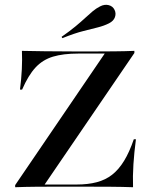

<svg xmlns="http://www.w3.org/2000/svg" viewBox="-20 -784 630 804"><path d="M43.5 0V-8.9L418.5 -559.7H307.3Q245.2 -559.7 202 -546.8Q158.9 -533.9 128.6 -501.2Q98.4 -468.5 72.6 -408.9H63.7Q69.4 -453.2 71.4 -494Q73.4 -534.7 71.8 -571Q113.7 -570.2 166.9 -569.4Q220.2 -568.5 296.8 -568.5H371.8Q411.3 -568.5 457.7 -569Q504 -569.4 542.7 -571V-562.1L166.9 -11.3H300.8Q348.4 -11.3 385.1 -21Q421.8 -30.6 449.6 -52.4Q477.4 -74.2 499.6 -110.5Q521.8 -146.8 540.3 -200.8H549.2Q541.9 -146 538.7 -96Q535.5 -46 537.1 0Q494.4 -1.6 439.1 -2Q383.9 -2.4 305.6 -2.4H221Q178.2 -2.4 131.5 -2Q84.7 -1.6 43.5 0ZM241.1 -624.2 237.9 -629.8Q272.6 -654 296.4 -673.8Q320.2 -693.5 337.1 -709.3Q354 -725 368.5 -737.1Q383.1 -749.2 399.2 -757.3Q417.7 -766.9 435.1 -762.5Q452.4 -758.1 459.7 -742.7Q466.9 -728.2 461.3 -712.1Q455.6 -696 436.3 -686.3Q415.3 -675.8 389.9 -669.4Q364.5 -662.9 329 -654Q293.5 -645.2 241.1 -624.2Z"/></svg>

Font: Playfair 144pt SemiExpanded SemiBold
Style: Regular
Weight: 600
Width: 6
Designer: Claus Eggers Sørensen
Foundry: Claus Eggers Sørensen
Version: Version 2.203